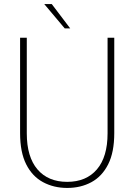

<svg xmlns="http://www.w3.org/2000/svg" viewBox="-20 -914 662 946"><path d="M311 12Q245 12 192 -16.5Q139 -45 109 -104.5Q79 -164 79 -258V-728H112V-257Q112 -141 164.5 -79.5Q217 -18 311 -18Q405 -18 457.5 -79.5Q510 -141 510 -257V-728H543V-258Q543 -164 513 -104.5Q483 -45 430.5 -16.5Q378 12 311 12ZM299 -774 198 -894H235L326 -774Z"/></svg>

Font: Murecho Thin ExtraLight
Style: Regular
Weight: 250
Version: Version 1.010